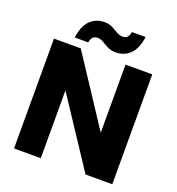

<svg xmlns="http://www.w3.org/2000/svg" viewBox="-157 -1026 1065 1153"><g transform="rotate(20 376.0 -449.5)"><path d="M690 -702V0H519L233 -433V0H62V-702H233L519 -267V-702ZM176 -751Q188 -829 224.5 -864Q261 -899 314 -899Q344 -899 366 -887.5Q388 -876 406.5 -865Q425 -854 445 -854Q482 -854 488 -899H576Q564 -820 527.5 -785.5Q491 -751 438 -751Q408 -751 386 -762Q364 -773 345.5 -784.5Q327 -796 307 -796Q270 -796 263 -751Z"/></g></svg>

Font: Poppins
Style: Bold
Weight: 700
Designer: Ninad Kale (Devanagari), Jonny Pinhorn (Latin)
Version: Version 5.002